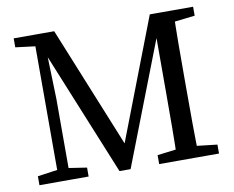

<svg xmlns="http://www.w3.org/2000/svg" viewBox="-74 -765 1051 862"><g transform="rotate(-10 451.0 -334.5)"><path d="M38.8 0H263V-40.8L164.9 -55.8H144.4L38.8 -40.8V0ZM39.3 -628.5 159.7 -613.5H172L171.9 -669.3H39.3V-628.5ZM129.1 0H180.9V-368.5L172 -669.3H129.1V0ZM403.7 0H454.3L713.6 -669.3H659.8L431.4 -75.7H465.3L224 -669.3H130.4L403.7 0ZM584.6 0H857.4V-40.8L726.5 -55.8H705L584.6 -40.8V0ZM667.9 0H766.4C763.4 -102.9 763.4 -206.9 763.4 -310V-359.3C763.4 -464.2 763.4 -568.2 766.4 -669.3H671.1L670.9 -308.8C670.8 -205.1 670.9 -101.1 667.9 0ZM716.2 -613.5H726.5L857.2 -628.5V-669.3H716.2V-613.5Z"/></g></svg>

Font: Source Serif Variable
Style: Regular
Weight: 389
Designer: Frank Grießhammer
Foundry: Adobe Systems Incorporated
Version: Version 3.001;hotconv 1.0.111;makeotfexe 2.5.65597